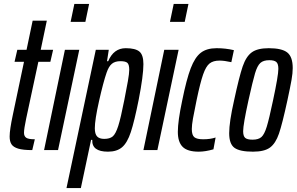

<svg xmlns="http://www.w3.org/2000/svg" viewBox="-20 -763 1508 976"><path d="M29 -69Q29 -103 45 -178L102 -449H54L68 -510H115L146 -658H218L187 -510H250L236 -449H175L113 -160Q102 -108 102 -88Q102 -71 113 -63Q124 -55 157 -55L144 0Q97 0 72.5 -7.5Q48 -15 38.5 -29.5Q29 -44 29 -69Z M339 -652 358 -743H433L414 -652ZM204 0 310 -510H383L275 0Z M467 -510H533L524 -452H530Q558 -518 619 -518Q668 -518 688.5 -501Q709 -484 709 -437Q709 -379 685 -256Q663 -146 645 -91.5Q627 -37 600.5 -14.5Q574 8 529 8Q446 8 449 -52H443L391 193H318ZM612 -255Q623 -310 630 -350Q637 -390 637 -408Q637 -435 627.5 -443.5Q618 -452 592 -452Q565 -452 549 -439Q533 -426 522 -394Q505 -345 483.5 -249.5Q462 -154 462 -111Q462 -82 473.5 -69.5Q485 -57 510 -57Q538 -57 553 -69.5Q568 -82 581 -122.5Q594 -163 612 -255Z M844 -652 863 -743H938L919 -652ZM709 0 815 -510H888L780 0Z M884 -93Q884 -147 906 -251Q928 -360 949.5 -416Q971 -472 1001 -495Q1031 -518 1081 -518Q1127 -518 1169 -508L1156 -447Q1120 -455 1096 -455Q1064 -455 1045.5 -440.5Q1027 -426 1012.5 -384.5Q998 -343 980 -257L976 -237Q967 -195 961 -161Q955 -127 955 -107Q955 -76 968 -65.5Q981 -55 1013 -55Q1049 -55 1076 -64L1065 -4Q1024 8 990 8Q933 8 908.5 -16.5Q884 -41 884 -93Z M1145 -86Q1145 -143 1170 -253Q1196 -374 1213.5 -425Q1231 -476 1260 -497Q1289 -518 1346 -518Q1413 -518 1440.5 -496Q1468 -474 1468 -417Q1468 -391 1462 -357Q1456 -323 1441 -253Q1415 -133 1398 -83.5Q1381 -34 1352.5 -13Q1324 8 1266 8Q1199 8 1172 -11.5Q1145 -31 1145 -86ZM1368 -253Q1395 -379 1395 -413Q1395 -439 1384.5 -448Q1374 -457 1349 -457Q1319 -457 1303.5 -443Q1288 -429 1276.5 -390.5Q1265 -352 1243 -253Q1216 -130 1216 -96Q1216 -71 1226.5 -62Q1237 -53 1264 -53Q1294 -53 1309 -66.5Q1324 -80 1336 -119Q1348 -158 1368 -253Z"/></svg>

Font: Saira Ultra Condensed Medium
Style: Italic
Weight: 500
Width: 1
Italic angle: -12°
Designer: Hector Gatti with collaboration of the Omnibus-Type team
Foundry: Omnibus-Type
Version: Version 1.001; ttfautohint (v1.8)